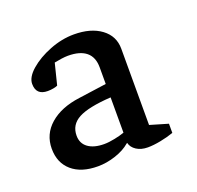

<svg xmlns="http://www.w3.org/2000/svg" viewBox="-74 -786 525 511"><g transform="rotate(-20 188.0 -531.0)"><path d="M123 -355Q76 -355 49.5 -378Q23 -401 23 -441Q23 -482 54 -509Q85 -536 138 -543L217 -554V-601Q217 -630 199.5 -644.5Q182 -659 148 -659Q140 -659 129.5 -657.5Q119 -656 109 -654L94 -594Q90 -592 82 -590.5Q74 -589 66 -589Q33 -589 33 -621Q33 -640 56 -660Q79 -680 113.5 -693.5Q148 -707 182 -707Q230 -707 259 -685.5Q288 -664 288 -628V-412L339 -397V-371Q322 -365 301.5 -361Q281 -357 265 -357Q246 -357 233 -365.5Q220 -374 217 -387L215 -386Q199 -372 173.5 -363.5Q148 -355 123 -355ZM159 -405Q172 -405 189 -408.5Q206 -412 217 -416V-516Q153 -512 125 -497Q97 -482 97 -451Q97 -429 113.5 -417Q130 -405 159 -405Z"/></g></svg>

Font: Faustina VF Beta
Style: Regular
Weight: 400
Designer: Alfonso Garcia
Foundry: Omnibus-Type
Version: Version 1.006